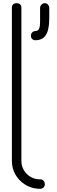

<svg xmlns="http://www.w3.org/2000/svg" viewBox="-20 -1190 358 1212"><path d="M263 -1170C247 -1170 233 -1156 233 -1140V-1082V-1058C233 -1024 231 -994 203 -994C187 -994 175 -980 175 -964C175 -948 187 -936 203 -936C281 -936 291 -1008 291 -1082V-1140C291 -1156 279 -1170 263 -1170ZM55 -174C55 -76 135 2 233 2C253 2 263 -12 263 -28C263 -42 253 -58 235 -58H233H231C167 -58 115 -110 115 -174V-1142C115 -1162 101 -1170 85 -1170C69 -1170 55 -1162 55 -1142Z"/></svg>

Font: bauhaus_2017
Style: _regular
Weight: 400
Version: Version 1.0